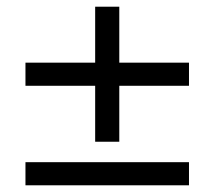

<svg xmlns="http://www.w3.org/2000/svg" viewBox="-20 -553 640 573"><path d="M264 -130V-297H56V-366H264V-533H336V-366H544V-297H336V-130ZM56 0V-69H544V0Z"/></svg>

Font: Nunito Sans 10pt Medium
Style: Regular
Weight: 500
Designer: Vernon Adams
Foundry: Vernon Adams
Version: Version 3.101;gftools[0.9.27]